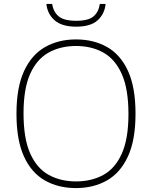

<svg xmlns="http://www.w3.org/2000/svg" viewBox="-20 -950 775 979"><path d="M367.5 9Q277.5 9 209 -29.8Q140.5 -68.5 102.2 -152Q64 -235.5 64 -370Q64 -504.5 102.8 -588Q141.5 -671.5 210 -710.2Q278.5 -749 367.5 -749Q457.5 -749 526 -710.2Q594.5 -671.5 632.8 -588Q671 -504.5 671 -370Q671 -235.5 632.2 -152Q593.5 -68.5 525 -29.8Q456.5 9 367.5 9ZM367.5 -25Q447 -25 507.2 -58.2Q567.5 -91.5 601.2 -167Q635 -242.5 635 -368Q635 -496 601.2 -572Q567.5 -648 507.2 -681.8Q447 -715.5 367.5 -715.5Q288.5 -715.5 228 -682Q167.5 -648.5 133.8 -573.2Q100 -498 100 -372Q100 -244 133.8 -168Q167.5 -92 228 -58.5Q288.5 -25 367.5 -25ZM368.5 -814Q295 -814 258.2 -846.8Q221.5 -879.5 216.5 -930H246Q252 -889.5 279 -866.8Q306 -844 368.5 -844Q431 -844 457.2 -866.8Q483.5 -889.5 489 -930H518.5Q513.5 -879 477.8 -846.5Q442 -814 368.5 -814Z"/></svg>

Font: Encode Sans Semi Expanded Thin
Style: Regular
Weight: 100
Width: 6
Designer: Multiple Designers
Foundry: Impallari Type
Version: Version 3.000; ttfautohint (v1.8.3) -l 8 -r 50 -G 200 -x 14 